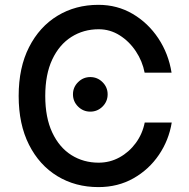

<svg xmlns="http://www.w3.org/2000/svg" viewBox="-20 -757 775 787"><path d="M683.2 -459.2H572.8Q563.9 -506 536.9 -546.7Q509.9 -587.4 470.5 -612.2Q431.1 -637.1 384.6 -637.1Q322.1 -637.1 272.4 -605.5Q222.7 -573.9 194.1 -513Q165.5 -452.1 165.5 -363.6Q165.5 -274.9 194.2 -213.8Q223 -152.7 272.5 -121.4Q322.1 -90.2 384.2 -90.2Q430.4 -90.2 469.8 -111.9Q509.2 -133.5 536.6 -170.8Q563.9 -208.1 573.2 -254.6H683.9Q672.2 -182.5 631.4 -122.3Q590.6 -62.1 527 -26.1Q463.4 9.9 383.5 9.9Q289.1 9.9 215.2 -35Q141.3 -79.9 98.9 -163.7Q56.5 -247.5 56.5 -363.6Q56.5 -480.1 99.1 -563.7Q141.7 -647.4 215.6 -692.3Q289.4 -737.2 383.5 -737.2Q460.6 -737.2 523.8 -700.1Q587 -663 628.9 -600Q670.8 -536.9 683.2 -459.2ZM350.1 -299.4Q321 -299.4 300.1 -320.1Q279.1 -340.9 279.1 -370.4Q279.1 -399.5 300.1 -420.3Q321 -441.1 350.1 -441.1Q379.3 -441.1 400.2 -420.3Q421.2 -399.5 421.2 -370.4Q421.2 -340.9 400.2 -320.1Q379.3 -299.4 350.1 -299.4Z"/></svg>

Font: Inter Zeller Medium
Style: Regular
Weight: 500
Designer: Rasmus Andersson; Joe Bland
Foundry: zeller
Version: Version 3.015;git-dec3a8cb1